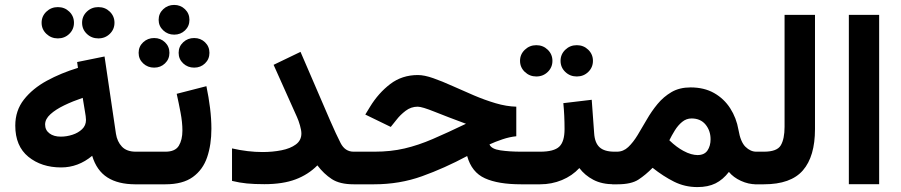

<svg xmlns="http://www.w3.org/2000/svg" viewBox="-20 -742 3628 773"><path d="M310.5 -650.4Q310.5 -676.8 329.6 -695.1Q348.6 -713.4 376 -713.4Q403.3 -713.4 422.1 -695.1Q440.9 -676.8 440.9 -650.4Q440.9 -624 422.1 -605.7Q403.3 -587.4 376 -587.4Q348.6 -587.4 329.6 -605.7Q310.5 -624 310.5 -650.4ZM147.5 -650.4Q147.5 -676.8 166.7 -695.1Q186 -713.4 212.9 -713.4Q240.2 -713.4 259 -695.1Q277.8 -676.8 277.8 -650.4Q277.8 -624 259 -605.7Q240.2 -587.4 212.9 -587.4Q186 -587.4 166.7 -605.7Q147.5 -624 147.5 -650.4ZM524.9 0Q455.6 0 412.4 -27.6Q369.1 -55.2 351.1 -114.7Q294.9 -67.9 226.1 -67.9Q147 -67.9 94.2 -110.8Q41.5 -153.8 41.5 -236.3Q41.5 -296.9 76.4 -341.3Q111.3 -385.7 168.7 -417Q226.1 -448.2 293.9 -468.8L290.5 -492.2L400.9 -514.6L446.8 -203.6Q451.7 -171.9 470.9 -151.6Q490.2 -131.3 526.9 -131.3H541.5V0ZM326.2 -259.3Q326.2 -266.1 325 -274.2Q323.7 -282.2 322.3 -291.5L313 -348.1Q272.9 -334.5 238.5 -317.9Q204.1 -301.3 182.9 -282Q161.6 -262.7 161.6 -240.7Q161.6 -218.3 179 -205.1Q196.3 -191.9 224.6 -191.9Q248.5 -191.9 271.7 -199.5Q294.9 -207 310.5 -221.9Q326.2 -236.8 326.2 -259.3Z M618.7 -662.1Q618.7 -687.5 637 -704.8Q655.3 -722.2 681.2 -722.2Q707 -722.2 724.9 -704.8Q742.7 -687.5 742.7 -662.1Q742.7 -636.7 724.9 -619.6Q707 -602.5 681.2 -602.5Q655.3 -602.5 637 -619.9Q618.7 -637.2 618.7 -662.1ZM699.2 -529.3Q699.2 -554.7 717.5 -571.8Q735.8 -588.9 761.7 -588.9Q787.6 -588.9 805.4 -571.8Q823.2 -554.7 823.2 -529.3Q823.2 -503.9 805.4 -486.8Q787.6 -469.7 761.7 -469.7Q735.8 -469.7 717.5 -486.8Q699.2 -503.9 699.2 -529.3ZM538.1 -529.3Q538.1 -554.7 556.4 -571.8Q574.7 -588.9 600.6 -588.9Q626.5 -588.9 644.3 -571.8Q662.1 -554.7 662.1 -529.3Q662.1 -503.9 644.3 -486.8Q626.5 -469.7 600.6 -469.7Q574.7 -469.7 556.4 -486.8Q538.1 -503.9 538.1 -529.3ZM646 0H522V-131.3H646Q685.5 -131.3 700 -155.3Q714.4 -179.2 714.4 -216.3Q714.4 -249.5 707 -288.3Q699.7 -327.1 691.4 -364.3L811 -395Q820.3 -350.6 825.7 -306.9Q831.1 -263.2 831.1 -223.6Q831.1 -159.7 814 -109.1Q796.9 -58.6 756.3 -29.3Q715.8 0 646 0Z M1193.4 -204.6Q1193.4 -217.3 1187.7 -237.1Q1182.1 -256.8 1175.8 -270.5L1081.5 -481L1189.9 -533.2L1309.1 -256.8Q1333.5 -200.7 1351.3 -166Q1369.1 -131.3 1403.8 -131.3H1424.3V0H1403.8Q1348.1 0 1315.9 -21Q1283.7 -42 1257.8 -76.2Q1221.2 -39.1 1169.9 -19.8Q1118.7 -0.5 1044.4 -0.5Q1003.4 -0.5 973.9 -3.4Q944.3 -6.3 914.1 -13.7V-144.5Q978 -129.9 1037.1 -129.9Q1077.6 -129.9 1113.3 -137Q1148.9 -144 1171.1 -160.4Q1193.4 -176.8 1193.4 -204.6Z M2058.6 -312.5V-193.4Q2032.2 -190.9 2003.2 -181.2Q1974.1 -171.4 1950.7 -160.6Q1958 -142.1 1994.6 -136.7Q2031.2 -131.3 2079.1 -131.3H2106V0H2077.1Q1985.8 0 1932.4 -24.2Q1878.9 -48.3 1860.8 -113.8Q1769.5 -64.9 1679.2 -32.5Q1588.9 0 1486.3 0H1404.8V-131.3H1487.8Q1553.7 -131.3 1608.9 -144.3Q1664.1 -157.2 1722.4 -182.4Q1780.8 -207.5 1856 -243.7Q1782.2 -271 1730.7 -291.7Q1679.2 -312.5 1661.6 -312.5Q1634.8 -312.5 1613 -295.9Q1591.3 -279.3 1576.7 -260.3L1553.2 -231L1450.7 -280.8L1469.7 -312Q1503.4 -367.2 1551 -403.6Q1598.6 -439.9 1662.1 -439.9Q1688.5 -439.9 1724.4 -427.2Q1760.3 -414.6 1801.8 -395.8Q1843.3 -377 1887.5 -358.2Q1931.6 -339.4 1975.3 -326.4Q2019 -313.5 2058.6 -312.5Z M2236.8 -497.1Q2236.8 -523.4 2255.9 -541.7Q2274.9 -560.1 2302.2 -560.1Q2329.6 -560.1 2348.4 -541.7Q2367.2 -523.4 2367.2 -497.1Q2367.2 -470.7 2348.4 -452.4Q2329.6 -434.1 2302.2 -434.1Q2274.9 -434.1 2255.9 -452.4Q2236.8 -470.7 2236.8 -497.1ZM2073.7 -497.1Q2073.7 -523.4 2093 -541.7Q2112.3 -560.1 2139.2 -560.1Q2166.5 -560.1 2185.3 -541.7Q2204.1 -523.4 2204.1 -497.1Q2204.1 -470.7 2185.3 -452.4Q2166.5 -434.1 2139.2 -434.1Q2112.3 -434.1 2093 -452.4Q2073.7 -470.7 2073.7 -497.1ZM2086.4 -131.3H2154.8Q2210 -131.3 2231.4 -151.4Q2252.9 -171.4 2252.9 -222.2Q2252.9 -249.5 2251.7 -275.4Q2250.5 -301.3 2248 -326.7L2362.3 -340.3L2372.1 -205.6Q2374.5 -167 2393.8 -149.2Q2413.1 -131.3 2454.1 -131.3H2464.4V0H2453.1Q2403.3 0 2368.9 -18.1Q2334.5 -36.1 2312.5 -65.4Q2283.7 -34.2 2242.4 -17.1Q2201.2 0 2154.8 0H2086.4Z M2466.3 0H2444.8L2445.3 -131.3H2463.9Q2489.7 -131.3 2509.5 -150.1Q2529.3 -168.9 2547.1 -198.2Q2564.9 -227.5 2584 -260.7Q2603 -293.9 2627.2 -323.2Q2651.4 -352.5 2683.6 -371.3Q2715.8 -390.1 2760.3 -390.1Q2814.9 -390.1 2855 -367.4Q2895 -344.7 2919.9 -305.9Q2944.8 -267.1 2953.1 -219.2Q2961.4 -170.4 2981.4 -150.9Q3001.5 -131.3 3024.9 -131.3H3037.6V0H3024.4Q2993.2 0 2962.9 -13.9Q2932.6 -27.8 2914.6 -49.8Q2890.6 -18.6 2860.6 -3.7Q2830.6 11.2 2787.6 11.2Q2737.3 11.2 2693.8 -10.5Q2650.4 -32.2 2607.4 -66.4Q2579.6 -38.1 2550.5 -19Q2521.5 0 2466.3 0ZM2764.2 -265.1Q2743.2 -265.1 2726.3 -251.2Q2709.5 -237.3 2696.8 -216.8Q2684.1 -196.3 2674.8 -177.2Q2689.9 -162.6 2704.1 -152.1Q2718.3 -141.6 2731 -134.8Q2748 -125.5 2762.5 -121.6Q2776.9 -117.7 2788.1 -117.7Q2815.9 -117.7 2828.4 -136.2Q2840.8 -154.8 2840.8 -181.2Q2840.8 -215.8 2820.6 -240.5Q2800.3 -265.1 2764.2 -265.1Z M3018.1 -131.3H3055.7Q3108.4 -131.3 3123.5 -157Q3138.7 -182.6 3138.7 -231.4V-682.1H3261.2V-222.2Q3261.2 -112.3 3212.6 -56.2Q3164.1 0 3055.2 0H3018.1Z M3519.5 -682.1V-0.5H3397.5V-682.1Z"/></svg>

Font: Vazirmatn RD FD
Style: Bold
Weight: 700
Designer: Saber Rastikerdar
Foundry: Saber Rastikerdar
Version: Version 33.003